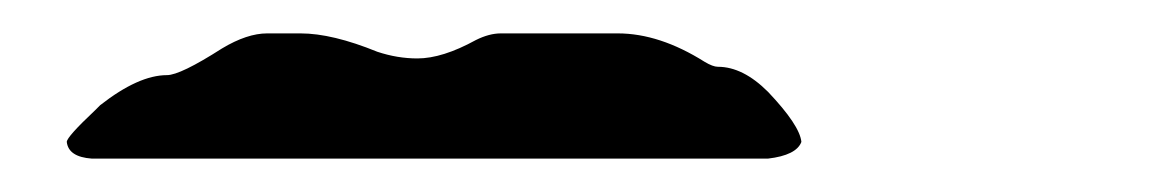

<svg xmlns="http://www.w3.org/2000/svg" viewBox="-20 -95 690 115"><path d="M440 0H35Q21 -1 20 -10Q20 -13 37 -29Q39 -31 40 -32Q63 -50 80 -50Q88 -50 113 -66Q128 -75 140 -75H160Q179 -75 206 -64Q218 -60 230 -60Q245 -60 265 -71Q273 -75 280 -75H350Q375 -75 402 -58Q407 -55 410 -55Q425 -55 440 -40Q459 -20 460 -10Q457 -2 440 0Z"/></svg>

Font: Segment14
Style: Regular
Weight: 400
Monospace: yes
Designer: Paul Flo Williams
Foundry: His Deeds Are Dust
Version: Version 1.002